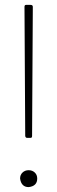

<svg xmlns="http://www.w3.org/2000/svg" viewBox="-20 -754 234 784"><path d="M105 -191H91Q84 -191 83 -199L80 -726Q80 -734 86 -734Q96 -734 105 -734Q114 -734 114 -726L111 -199Q111 -191 105 -191ZM97 10Q67 10 62 -25Q62 -40 72 -49.5Q82 -59 97 -59Q112 -59 122 -49.5Q132 -40 132 -25Q132 6 97 10Z"/></svg>

Font: YamahaIndonesia935. App Thin
Style: Regular
Weight: 100
Designer: Dalton Maag Ltd
Foundry: Dalton Maag Ltd
Version: Version 1.002